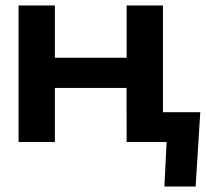

<svg xmlns="http://www.w3.org/2000/svg" viewBox="-20 -520 753 703"><path d="M181 0H48V-500H181V-308.7H443.7V-500H576.7V-109.3H713.3L696.3 163H582L590 0H443.7L443.3 -198H181Z"/></svg>

Font: Nata Sans
Style: Regular
Weight: 400
Designer: Daniel Uzquiano Cruz
Version: Version 1.001